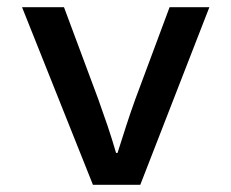

<svg xmlns="http://www.w3.org/2000/svg" viewBox="-20 -511 640 531"><path d="M237 0 41 -491H157L252 -236Q265 -200 277.5 -163Q290 -126 301 -88H305Q317 -126 329 -163Q341 -200 354 -236L449 -491H559L368 0Z"/></svg>

Font: Source Code Pro ExtraLight SemiBold
Style: Regular
Weight: 600
Monospace: yes
Version: Version 1.018;hotconv 1.0.116;makeotfexe 2.5.65601